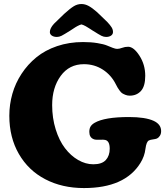

<svg xmlns="http://www.w3.org/2000/svg" viewBox="-20 -934 854 974"><path d="M336.4 -778.8Q303.7 -758.3 292 -752.4Q280.3 -746.6 268.6 -746.6Q252.9 -746.6 242.9 -753.4Q232.9 -760.3 232.9 -771.5Q232.9 -790.5 253.9 -813.5L305.2 -863.3Q336.4 -891.6 354.7 -902.6Q373 -913.6 393.1 -913.6Q411.6 -913.6 429.7 -903.8Q447.8 -894 472.2 -872.6L524.9 -821.8Q539.1 -806.6 546.1 -795.4Q553.2 -784.2 553.2 -771.5Q553.2 -760.3 543.5 -753.4Q533.7 -746.6 518.1 -746.6Q506.3 -746.6 494.6 -752.4Q482.9 -758.3 450.2 -778.8Q446.8 -781.2 437 -787.4Q427.2 -793.5 424.1 -795.4Q420.9 -797.4 414.3 -801.3Q407.7 -805.2 402.8 -806.9Q397.9 -808.6 393.1 -810.1Q388.2 -808.6 383.5 -806.9Q378.9 -805.2 372.3 -801.5Q365.7 -797.9 362.3 -795.7Q358.9 -793.5 349.6 -787.4Q340.3 -781.2 336.4 -778.8ZM405.8 20Q295.4 20 209.7 -24.7Q124 -69.3 75.7 -153.1Q27.3 -236.8 27.3 -346.7Q27.3 -403.8 42.7 -458Q58.1 -512.2 89.4 -559.8Q120.6 -607.4 164.6 -643.3Q208.5 -679.2 269.5 -700Q330.6 -720.7 401.4 -720.7Q441.9 -720.7 474.1 -715.3Q506.3 -710 522 -703.4Q537.6 -696.8 551.8 -691.4Q565.9 -686 574.2 -686Q585.4 -686 599.6 -691.4Q613.8 -696.8 629.9 -696.8Q658.2 -696.8 687.5 -651.4Q716.8 -606 716.8 -549.3Q716.8 -496.6 695.1 -472.7Q673.3 -448.7 638.2 -448.7Q626 -448.7 615.5 -453.1Q605 -457.5 599.4 -461.2Q593.8 -464.8 585.9 -475.8Q578.1 -486.8 576.7 -489.5Q575.2 -492.2 568.4 -504.9Q544.9 -552.7 502 -580.6Q459 -608.4 405.8 -608.4Q331.1 -608.4 287.8 -548.8Q244.6 -489.3 244.6 -400.9Q244.6 -335 262.5 -277.8Q280.3 -220.7 309.6 -182.4Q338.9 -144 376.5 -122.3Q414.1 -100.6 453.6 -100.6Q497.1 -100.6 516.8 -122.3Q536.6 -144 536.6 -179.7Q536.6 -218.8 513.7 -224.1Q506.8 -226.1 484.9 -225.1Q462.9 -224.1 455.1 -228Q433.1 -236.8 433.1 -265.1Q433.1 -281.7 439.5 -292.2Q445.8 -302.7 460 -311Q510.3 -340.3 634.3 -340.3Q717.8 -340.3 759.8 -320.8Q797.4 -303.2 797.4 -269Q797.4 -254.9 791 -245.1Q784.7 -235.4 776.4 -231.4Q769.5 -228.5 755.9 -226.8Q742.2 -225.1 735.8 -221.7Q722.7 -216.3 717.8 -178.7Q713.4 -141.1 692.4 -107.4Q613.8 20 405.8 20Z"/></svg>

Font: Cooper* ExtraBold
Style: Regular
Weight: 800
Designer: Owen Earl
Foundry: indestructible type*
Version: Version 0.001